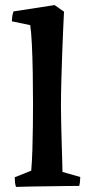

<svg xmlns="http://www.w3.org/2000/svg" viewBox="-20 -732 358 756"><path d="M43 4Q40 -5 39 -14.5Q38 -24 38 -34L103 -60Q106 -96 107.5 -142.5Q109 -189 109.5 -237Q110 -285 110 -324Q110 -382 109 -444Q108 -506 105.5 -557Q103 -608 99 -633L27 -648Q27 -669 33 -687L195 -712L232 -686Q231 -665 229 -622Q227 -579 225 -524.5Q223 -470 221.5 -414Q220 -358 220 -311Q220 -280 221 -242Q222 -204 223 -166.5Q224 -129 225 -99Q226 -69 226 -55L296 -35Q296 -27 295 -17.5Q294 -8 292 0Q271 0 238.5 0.5Q206 1 169 1.5Q132 2 98.5 2.5Q65 3 43 4Z"/></svg>

Font: Labrada SemiBold
Style: Regular
Weight: 600
Designer: Mercedes Jáuregui
Foundry: Omnibus-Type Team
Version: Version 1.000; ttfautohint (v1.8.4.7-5d5b)